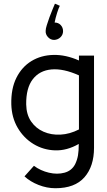

<svg xmlns="http://www.w3.org/2000/svg" viewBox="-20 -795 569 1019"><path d="M274 204Q229 204 184.5 186.5Q140 169 110 141L160 85Q195 111 239.5 121.5Q284 132 322.5 121.5Q361 111 379 76Q390 53 394 29Q398 5 398 -31Q335 5 272.5 3Q210 1 158 -30.5Q106 -62 74 -116.5Q42 -171 40 -241Q38 -324 67 -382Q96 -440 147 -471Q198 -502 263.5 -503.5Q329 -505 399 -474V-500H479V-11Q479 88 428 146Q377 204 274 204ZM119 -241Q120 -187 145 -150.5Q170 -114 211 -96Q252 -78 301 -80.5Q350 -83 399 -108V-395Q317 -432 253.5 -426.5Q190 -421 154 -374.5Q118 -328 119 -241ZM314.7 -629.7Q314.7 -610.7 300.9 -597.3Q287.1 -584 267.3 -583.1Q248.3 -583.1 234.5 -598.2Q220.7 -613.3 222.4 -632.3Q222.4 -642.6 228.5 -662Q234.5 -681.5 242.7 -703.9Q250.9 -726.3 259.1 -745.7Q267.3 -765.1 271.6 -775.5L297.5 -764.3Q291.4 -753.1 282.8 -725.9Q274.2 -698.7 269.9 -675.4Q289.7 -675.4 302.2 -662Q314.7 -648.7 314.7 -629.7Z"/></svg>

Font: Kulim Park
Style: Regular
Weight: 400
Designer: Noponies / Dale Sattler
Foundry: Noponies
Version: Version 1.000; ttfautohint (v1.8.3)